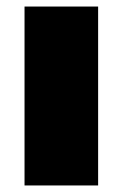

<svg xmlns="http://www.w3.org/2000/svg" viewBox="-20 -567 375 587"><path d="M280 0H55V-547H280Z"/></svg>

Font: Argentum Novus Black
Style: Regular
Weight: 900
Designer: Julieta Ulanovsky (font) & Cristiano Sobral (main changes)
Foundry: Julieta Ulanovsky (font) & Cristiano Sobral (main changes)
Version: Version 3.00;November 27, 2020;FontCreator 13.0.0.2655 64-bi